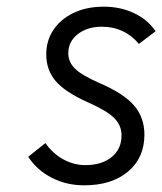

<svg xmlns="http://www.w3.org/2000/svg" viewBox="-20 -543 486 575"><path d="M232 12Q179 12 134.8 -10.8Q90.5 -33.5 64.5 -73.5L116 -114.5Q137.5 -83.5 169.2 -66Q201 -48.5 235.5 -48.5Q285 -48.5 314.5 -72.8Q344 -97 344 -137.5Q344 -167 322.5 -189Q301 -211 244.5 -236Q174 -267.5 146.2 -300.8Q118.5 -334 118.5 -380Q118.5 -422 140.5 -454.2Q162.5 -486.5 201.2 -504.8Q240 -523 290.5 -523Q341 -523 381.8 -503.5Q422.5 -484 446 -449.5L396 -411.5Q353 -463 285 -463Q241.5 -463 213 -440.8Q184.5 -418.5 184.5 -383.5Q184.5 -357.5 204.2 -337.8Q224 -318 277.5 -294.5Q351.5 -262.5 382 -226.5Q412.5 -190.5 412.5 -140Q412.5 -70.5 363.5 -29.2Q314.5 12 232 12Z"/></svg>

Font: Overpass Light
Style: Italic
Weight: 300
Italic angle: -10°
Designer: Delve Withrington, Dave Bailey, Thomas Jockin
Foundry: Delve Fonts LLC
Version: Version 4.000; ttfautohint (v1.8.3)